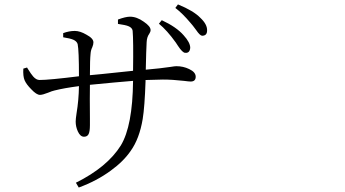

<svg xmlns="http://www.w3.org/2000/svg" viewBox="-20 -800 1540 856"><path d="M331.1 36.1 318.4 14.6Q458 -54.7 518.6 -151.4Q571.3 -238.3 573.2 -439.5Q500 -433.6 380.9 -421.9Q379.9 -366.2 380.9 -272.5Q380.9 -249 380.9 -242.2Q380.9 -213.9 375 -202.1Q369.1 -190.4 354.5 -190.4Q337.9 -190.4 327.1 -213.9Q317.4 -235.4 317.4 -257.8Q317.4 -269.5 321.3 -294.9Q331.1 -353.5 332 -416Q264.6 -407.2 222.7 -396.5Q212.9 -394.5 194.3 -386.7Q169.9 -377 158.2 -377Q142.6 -377 119.1 -402.3Q97.7 -423.8 89.8 -441.9Q82 -460 84 -494.1L100.6 -499Q101.6 -497.1 103.5 -494.1Q119.1 -468.8 127.9 -459Q141.6 -443.4 156.2 -443.4Q199.2 -443.4 332 -460Q332 -576.2 326.2 -603.5Q322.3 -616.2 306.6 -623Q293 -628.9 261.7 -633.8V-652.3Q288.1 -662.1 313.5 -662.1Q336.9 -662.1 365.2 -645.5Q396.5 -628.9 396.5 -611.3Q396.5 -601.6 391.6 -589.8Q384.8 -576.2 383.8 -560.5Q380.9 -534.2 380.9 -464.8Q397.5 -466.8 432.6 -469.7Q530.3 -479.5 573.2 -484.4Q575.2 -619.1 571.3 -663.1Q569.3 -676.8 551.8 -683.6Q540 -688.5 505.9 -693.4V-712.9Q540 -725.6 559.6 -725.6Q589.8 -725.6 621.1 -703.1Q651.4 -682.6 651.4 -666Q651.4 -658.2 645.5 -649.4Q634.8 -634.8 633.8 -612.3Q633.8 -598.6 631.8 -564.5Q630.9 -512.7 629.9 -489.3Q696.3 -495.1 742.2 -502Q758.8 -504.9 766.6 -504.9Q796.9 -504.9 823.2 -492.2Q852.5 -478.5 852.5 -458Q852.5 -436.5 830.1 -436.5Q822.3 -436.5 799.8 -439.5Q749 -445.3 706.1 -445.3Q685.5 -445.3 634.8 -443.4Q630.9 -443.4 628.9 -443.4Q628.9 -441.4 628.9 -437.5Q625 -323.2 616.2 -269.5Q601.6 -181.6 562.5 -127Q530.3 -80.1 473.6 -39.1Q411.1 6.8 331.1 36.1ZM805.7 -564.5Q793.9 -564.5 773.4 -595.7Q767.6 -604.5 763.7 -610.4Q724.6 -665 688.5 -694.3L701.2 -710Q766.6 -679.7 798.8 -642.6Q828.1 -610.4 828.1 -586.9Q826.2 -562.5 805.7 -564.5ZM880.9 -640.6Q871.1 -641.6 854.5 -666Q845.7 -678.7 839.8 -685.5Q835.9 -689.5 829.1 -698.2Q793.9 -740.2 761.7 -764.6L773.4 -780.3Q842.8 -752 873 -720.7Q904.3 -691.4 903.3 -664.1Q903.3 -640.6 880.9 -640.6Z"/></svg>

Font: Bpmf GenRyu Min R
Style: R
Weight: 400
Foundry: But Ko
Version: Version 1.320